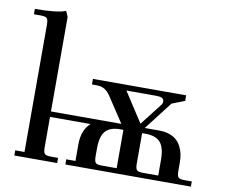

<svg xmlns="http://www.w3.org/2000/svg" viewBox="-81 -846 1111 946"><g transform="rotate(10 475.0 -373.0)"><path d="M22 -702.1V-729Q133.8 -729 175.8 -746.1L188 -717.8V-245.1H540L457 -371.1Q442.9 -392.1 426.8 -401.6Q410.6 -411.1 386.2 -411.1H363.8V-439H830.1V-411.1L766.1 -386.2L657.2 -245.1H730Q758.8 -245.1 781.2 -237.1Q803.7 -229 817.6 -216.1Q831.5 -203.1 840.6 -184.8Q849.6 -166.5 853.3 -147.9Q856.9 -129.4 856.9 -108.9V-65.9Q856.9 -41 864 -33.4Q871.1 -25.9 896 -25.9H931.2V0H303.2V-25.9H349.1V-108.9Q349.1 -181.2 391.1 -217.8H188V-65.9Q188 -41 195.1 -33.4Q202.1 -25.9 227.1 -25.9H262.2V0H47.9V-25.9H94.2V-662.1Q94.2 -687 87.2 -694.6Q80.1 -702.1 55.2 -702.1ZM442.9 -65.9Q442.9 -41 450 -33.4Q457 -25.9 481.9 -25.9H555.2V-217.8H540Q488.8 -217.8 465.8 -191.7Q442.9 -165.5 442.9 -104ZM536.1 -411.1 632.8 -262.2 716.8 -370.1Q724.1 -378.9 724.1 -388.2Q724.1 -400.9 714.6 -406Q705.1 -411.1 685.1 -411.1ZM648.9 -65.9Q648.9 -41 656 -33.4Q663.1 -25.9 688 -25.9H763.2V-104Q763.2 -165.5 740.2 -191.7Q717.3 -217.8 666 -217.8H648.9Z"/></g></svg>

Font: Dihjauti S
Style: Bold
Weight: 700
Designer: T. Christopher White
Version: Version 3.0.0